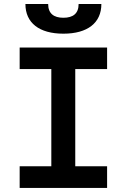

<svg xmlns="http://www.w3.org/2000/svg" viewBox="-20 -928 626 948"><path d="M77.1 0H508.8V-106.9H351.6V-586.9H508.8V-693.4H77.1V-586.9H233.4V-106.9H77.1ZM293 -761.7C412.1 -761.7 480.5 -814.9 480.5 -908.2H368.2C368.2 -861.3 340.8 -840.3 293 -840.3C245.6 -840.3 217.8 -861.3 217.8 -908.2H105.5C105.5 -814.9 173.8 -761.7 293 -761.7Z"/></svg>

Font: Cascadia Mono SemiBold
Style: Regular
Weight: 600
Monospace: yes
Designer: Aaron Bell
Foundry: Saja Typeworks
Version: Version 2404.023